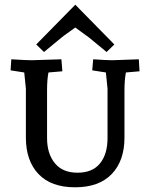

<svg xmlns="http://www.w3.org/2000/svg" viewBox="-20 -785 638 816"><path d="M437 -408 430 -477 372 -486 376 -533Q435 -529 457 -529L570 -533L573 -482L515 -477Q509 -444 509 -402V-200Q509 -102 455 -45.5Q401 11 299 11Q197 11 143.5 -45.5Q90 -102 90 -200V-408L83 -477L25 -486L28 -533Q92 -529 115 -529L241 -533L245 -482L186 -477Q180 -447 180 -402V-198Q180 -132 213 -91.5Q246 -51 309.5 -51Q373 -51 405 -90.5Q437 -130 437 -198ZM300 -765 466 -596 433 -564 359 -625 300 -668Q290 -661 275.5 -650.5Q261 -640 252.5 -634Q244 -628 241 -625L167 -564L134 -596Z"/></svg>

Font: Andada SC
Style: Regular
Weight: 400
Designer: Carolina Giovagnoli
Foundry: Carolina Giovagnoli
Version: Version 1.003